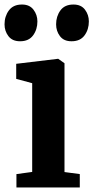

<svg xmlns="http://www.w3.org/2000/svg" viewBox="-35 -827 412 847"><path d="M37.5 0V-59L107 -68.5V-460L36.5 -479V-545.5L220 -567.5H222L249.5 -548V-68L317 -59V0ZM53 -645Q19.5 -645 2.2 -667.5Q-15 -690 -15 -719.5Q-15 -755 4.2 -781Q23.5 -807 61.5 -807H62.5Q95.5 -807 112.8 -784.2Q130 -761.5 130 -732.5Q130 -697 111 -671Q92 -645 54 -645ZM280 -645Q246.5 -645 229.5 -667.5Q212.5 -690 212.5 -719.5Q212.5 -755 231.5 -781Q250.5 -807 288.5 -807H289.5Q323 -807 340 -784.2Q357 -761.5 357 -732.5Q357 -697 338 -671Q319 -645 281 -645Z"/></svg>

Font: Merriweather 20pt
Style: Bold
Weight: 700
Version: Version 2.100